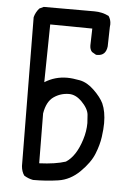

<svg xmlns="http://www.w3.org/2000/svg" viewBox="-55 -821 609 863"><g transform="rotate(5 250.0 -389.5)"><path d="M127 0Q105 -4 86 -16Q74 -33 72 -58L66 -729Q72 -752 88 -770L107 -779H336Q371 -779 401 -764Q412 -748 412 -727L411 -715L409 -627Q404 -585 366 -585H360L341 -596Q331 -607 331 -625L333 -701L143 -703L139 -442Q185 -471 240 -471Q264 -471 297.5 -464.5Q331 -458 362.5 -427.5Q394 -397 407 -370Q423 -334 423 -282Q423 -256 418 -219.5Q413 -183 396.5 -142Q380 -101 337 -58.5Q294 -16 240 -8Q186 0 127 0ZM148 -77Q221 -80 267 -95Q312 -124 336 -201Q348 -239 348 -276Q348 -285 345.5 -313Q343 -341 311 -373Q284 -399 255 -399Q217 -399 186 -377.5Q155 -356 146 -302Z"/></g></svg>

Font: Xiaolai Mono SC
Style: Regular
Weight: 400
Monospace: yes
Designer: LXGW / Nozomi Seto
Version: Version 3.113;September 30, 2024